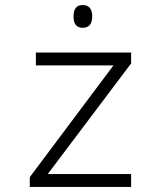

<svg xmlns="http://www.w3.org/2000/svg" viewBox="-20 -740 640 760"><path d="M345 -675Q345 -720 307 -720Q271 -720 271 -675Q271 -630 307 -630Q345 -630 345 -675ZM499 0V-51H169L499 -489V-532H122V-481H429L98 -39V0Z"/></svg>

Font: Noto Sans Mono UI Light
Style: Regular
Weight: 300
Designer: Monotype Design team
Foundry: Monotype Imaging Inc.
Version: 1.000